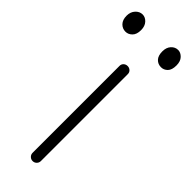

<svg xmlns="http://www.w3.org/2000/svg" viewBox="-278 -756 787 787"><g transform="rotate(45 115.5 -362.0)"><path d="M96 -14V-518Q96 -528 103 -534.5Q110 -541 120 -541Q130 -541 137 -534.5Q144 -528 144 -518V-14Q144 -4 137 3Q130 10 120 10Q110 10 103 3Q96 -4 96 -14ZM14 -634Q-4 -634 -16.5 -647Q-29 -660 -29 -684Q-29 -706 -16 -720Q-3 -734 14 -734Q30 -734 42.5 -720.5Q55 -707 55 -684Q55 -659 42.5 -646.5Q30 -634 14 -634ZM220 -634Q202 -634 190 -646.5Q178 -659 178 -684Q178 -707 190.5 -720.5Q203 -734 220 -734Q235 -734 247.5 -721Q260 -708 260 -684Q260 -658 248 -646Q236 -634 220 -634Z"/></g></svg>

Font: Hoogli
Style: Regular
Weight: 400
Designer: Anand Singh Naorem
Foundry: Brand New Type
Version: Version 1.00 b007